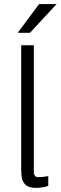

<svg xmlns="http://www.w3.org/2000/svg" viewBox="-20 -912 298 942"><path d="M84 -81.5V-99.1V-689.9H146V-68.8Q146 -61.5 146 -60.3Q146 -59.1 150.6 -51Q155.3 -43 166 -43Q192.4 -43 216.8 -47.9V0Q206.5 3.9 190.2 6.8Q173.8 9.8 157.2 9.8Q124.5 9.8 108.6 -2.7Q92.8 -15.1 88.4 -33.9Q84 -52.7 84 -81.5ZM66.9 -751 171.9 -892.1H257.8L127 -751Z"/></svg>

Font: Acari Sans Light
Style: Regular
Weight: 300
Designer: Alfredo Marco Pradil and Stefan Peev
Foundry: Hanken Design Co.
Version: Version 1.045;January 11, 2019;FontCreator 11.5.0.2425 64-bi